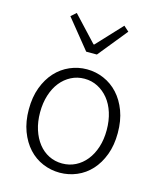

<svg xmlns="http://www.w3.org/2000/svg" viewBox="-122 -905 838 1005"><g transform="rotate(15 297.0 -402.5)"><path d="M297 13Q249 13 205 -5.5Q161 -24 128 -60Q95 -96 75.5 -148Q56 -200 56 -266Q56 -333 75.5 -385Q95 -437 128 -473Q161 -509 205 -528Q249 -547 297 -547Q345 -547 389 -528Q433 -509 466 -473Q499 -437 518.5 -385Q538 -333 538 -266Q538 -200 518.5 -148Q499 -96 466 -60Q433 -24 389 -5.5Q345 13 297 13ZM297 -37Q336 -37 369 -53.5Q402 -70 426.5 -100.5Q451 -131 464.5 -173Q478 -215 478 -266Q478 -317 464.5 -359.5Q451 -402 426.5 -432Q402 -462 369 -479Q336 -496 297 -496Q258 -496 225 -479Q192 -462 168 -432Q144 -402 130.5 -359.5Q117 -317 117 -266Q117 -215 130.5 -173Q144 -131 168 -100.5Q192 -70 225 -53.5Q258 -37 297 -37ZM140 -793 168 -818 295 -682H299L426 -818L454 -793L326 -635H268Z"/></g></svg>

Font: Kinto Sans Light
Style: Regular
Weight: 300
Designer: Authors: Ryoko NISHIZUKA  (kana & ideographs); Paul D. Hunt (Latin, Greek & Cyrillic); Wenlong ZHANG  (bopomofo); Sandol
Foundry: Adobe Systems Incorporated, ookami Inc.
Version: Version 0.001